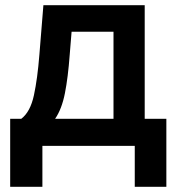

<svg xmlns="http://www.w3.org/2000/svg" viewBox="-20 -566 685 745"><path d="M19.5 158.7V-105H62.5Q97.7 -131.8 111.6 -196.3Q125.5 -260.7 132.8 -353.5L148.4 -545.9H541.5V-105H625.5V158.7H502.9V0H144.5V158.7ZM193.8 -105H420.4V-442.9H257.8L250.5 -353.5Q244.1 -266.1 231.9 -204.3Q219.7 -142.6 193.8 -105Z"/></svg>

Font: Inter SemiBold
Style: Regular
Weight: 600
Designer: Rasmus Andersson
Foundry: rsms
Version: Version 4.001;git-9221beed3